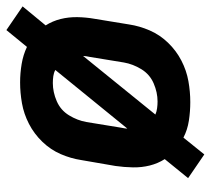

<svg xmlns="http://www.w3.org/2000/svg" viewBox="-50 -574 675 616"><g transform="rotate(90 288.0 -265.5)"><path d="M76 52 130 -14Q155 -2 184.5 3Q214 8 244 8Q277 8 311 2Q345 -4 377 -20.5Q409 -37 434.5 -63.5Q460 -90 474 -122.5Q488 -155 493 -188L512 -298Q516 -326 516.5 -354Q517 -382 510.5 -408Q504 -434 490 -456L551 -531L475 -583L421 -516Q396 -529 366.5 -533.5Q337 -538 307 -538Q274 -538 240 -532Q206 -526 174 -509.5Q142 -493 116.5 -466.5Q91 -440 77 -407.5Q63 -375 58 -342L40 -232Q35 -204 34.5 -176Q34 -148 40.5 -122Q47 -96 61 -74L0 0ZM246 -97Q235 -97 224 -98.5Q213 -100 204 -105L392 -336Q392 -331 391 -326Q390 -321 389 -315L371 -205Q366 -176 349.5 -149Q333 -122 304 -109.5Q275 -97 246 -97ZM159 -194Q159 -199 160 -204.5Q161 -210 162 -215L180 -325Q185 -354 201.5 -381Q218 -408 247 -420.5Q276 -433 305 -433Q316 -433 327 -431.5Q338 -430 347 -426Z"/></g></svg>

Font: Iosevka Sparkle
Style: Bold Italic
Weight: 700
Italic angle: -9°
Designer: Belleve Invis
Foundry: Belleve Invis
Version: Version 4.5.0; ttfautohint (v1.8.3)